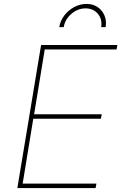

<svg xmlns="http://www.w3.org/2000/svg" viewBox="-20 -956 624 976"><path d="M68.2 0 188.9 -727.3H576.7L572.4 -704.5H207.4L153.4 -375H497.2L492.9 -352.3H149.1L95.2 -22.7H470.2L465.9 0ZM281.2 -818.2Q286.6 -850.9 307 -877.5Q327.4 -904.1 356.9 -919.9Q386.4 -935.7 419 -936.1Q451.3 -936.4 475.3 -920.6Q499.3 -904.8 510.8 -877.8Q522.4 -850.9 517 -818.2H494.3Q500.7 -858.3 477.5 -885.8Q454.2 -913.4 414.8 -913.4Q375.4 -913.4 342.9 -885.5Q310.4 -857.6 304 -818.2Z"/></svg>

Font: Inter Thin  BETA
Style: Italic
Weight: 100
Italic angle: -9.39999°
Designer: Rasmus Andersson
Foundry: rsms
Version: Version 3.011;git-f93a4a705